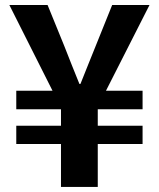

<svg xmlns="http://www.w3.org/2000/svg" viewBox="-20 -741 630 761"><path d="M221.7 0V-170.2H44.5V-242.7H221.7V-307.9H44.5V-381.3H188.2L17.1 -721.2H168.6L234.7 -558.9Q249.6 -521.9 264.2 -484.1Q278.8 -446.3 294.7 -408.4H298.9Q314.4 -447.1 329.3 -484.5Q344.2 -521.9 359.3 -558.9L424.6 -721.2H572.6L400 -381.3H545.1V-307.9H367.5V-242.7H545.1V-170.2H367.5V0Z"/></svg>

Font: Noto Sans SC Thin
Style: Regular
Weight: 100
Designer: Ryoko NISHIZUKA 西塚涼子 (kana, bopomofo & ideographs); Paul D. Hunt (Latin, Greek & Cyrillic); Sandoll Communications 산돌커뮤니
Foundry: Adobe
Version: Version 2.004-H2;hotconv 1.0.118;makeotfexe 2.5.65603